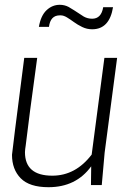

<svg xmlns="http://www.w3.org/2000/svg" viewBox="-20 -771 555 800"><path d="M182 9Q103 9 66.5 -28Q30 -65 30 -126Q30 -134 81 -530H135Q100 -275 87 -164Q86 -157 85 -150Q84 -143 84 -137Q84 -39 198 -39Q295 -39 362 -127L415 -530H468L416 -135L404 0H359L360 -78Q297 9 182 9ZM364 -649Q342 -649 322.5 -658.5Q303 -668 288 -679Q273 -690 259 -698.5Q245 -707 233 -707H229Q190 -707 184 -659H142Q150 -706 174 -728.5Q198 -751 229 -751Q249 -751 266 -742L289 -728L329 -702Q345 -693 364 -693Q402 -693 410 -741H451Q436 -649 364 -649Z"/></svg>

Font: Tanohe Sans Light
Style: Italic
Weight: 300
Designer: Village Type and Design LLC & Cristiano Sobral
Foundry: Cooper Hewitt Smithsonian Design Museum
Version: Version 1.00;September 29, 2021;FontCreator 13.0.0.2655 64-b